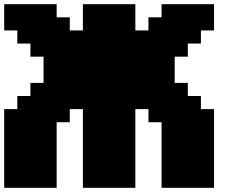

<svg xmlns="http://www.w3.org/2000/svg" viewBox="-20 -895 1165 915"><path d="M750 0H1000V-375H937.5V-437.5H875V-500H812.5V-625H875V-687.5H937.5V-750H1000V-875H750V-812.5H687.5V-750H625V-875H375V-750H312.5V-812.5H250V-875H0V-750H62.5V-687.5H125V-625H187.5V-500H125V-437.5H62.5V-375H0V0H250V-312.5H312.5V-375H375V0H625V-375H687.5V-312.5H750Z"/></svg>

Font: Faithful 32x
Style: Bold
Weight: 400
Foundry: Faithful Resource Pack
Version: Version 1.0; January 27, 2023